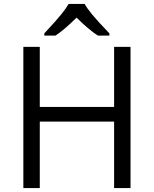

<svg xmlns="http://www.w3.org/2000/svg" viewBox="-20 -951 778 971"><path d="M640.1 0H557.1V-335.9H181.2V0H98.1V-713.9H181.2V-410.2H557.1V-713.9H640.1ZM204.1 -782.2Q266.1 -848.6 291 -879.9Q315.9 -911.1 327.1 -931.2H408.2Q418.9 -910.6 445.6 -878.2Q472.2 -845.7 533.2 -782.2V-771H475.1Q432.1 -797.9 367.2 -861.8Q300.8 -796.4 260.3 -771H204.1Z"/></svg>

Font: Open Sans ACDW
Style: acdw
Weight: 400
Foundry: Ascender Corporation
Version: Version 1.10